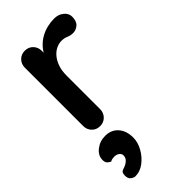

<svg xmlns="http://www.w3.org/2000/svg" viewBox="-265 -603 963 963"><g transform="rotate(-45 217.0 -121.0)"><path d="M125 0Q99 0 82 -17.5Q65 -35 65 -61V-474Q65 -500 82 -517.5Q99 -535 125 -535Q151 -535 168 -517.5Q185 -500 185 -474V-380L178 -447Q189 -471 206.5 -489.5Q224 -508 246 -520.5Q268 -533 293 -539Q318 -545 343 -545Q373 -545 393.5 -528Q414 -511 414 -488Q414 -455 397 -440.5Q380 -426 360 -426Q341 -426 325.5 -433Q310 -440 290 -440Q272 -440 253.5 -431.5Q235 -423 219.5 -405Q204 -387 194.5 -360.5Q185 -334 185 -298V-61Q185 -35 168 -17.5Q151 0 125 0ZM202 158Q202 191 183.5 224.5Q165 258 135.5 280.5Q106 303 73 303Q62 303 49.5 294Q37 285 37 263Q37 240 51.5 235.5Q66 231 76 226Q89 219 96.5 209.5Q104 200 104 186Q104 175 93.5 166.5Q83 158 66 158Q60 158 52 159.5Q44 161 38 165Q28 160 20.5 152.5Q13 145 13 128Q13 97 41.5 74.5Q70 52 108 52Q151 52 176.5 81Q202 110 202 158Z"/></g></svg>

Font: zvoove
Style: Bold
Weight: 700
Designer: Vernon Adams (Nunito) & Andrew Paglinawan (Quicksand)
Foundry: zvoove
Version: Version 3.006